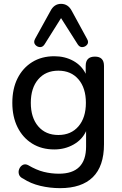

<svg xmlns="http://www.w3.org/2000/svg" viewBox="-20 -788 632 997"><path d="M283 -87Q349 -87 387.5 -132Q426 -177 426 -254Q426 -331 387.5 -376Q349 -421 283 -421Q217 -421 178.5 -376Q140 -331 140 -254Q140 -177 178.5 -132Q217 -87 283 -87ZM432 -586Q442 -569 433 -557Q424 -545 409 -543.5Q394 -542 384 -557L297 -694L211 -557Q201 -542 186 -543.5Q171 -545 162 -557Q153 -569 162 -586L242 -731Q261 -768 297 -768Q334 -768 353 -731ZM292 189Q239 189 189 177Q139 165 101 140Q83 132 78.5 117.5Q74 103 80 89Q86 75 98 68.5Q110 62 125 69Q169 95 207.5 104.5Q246 114 286 114Q427 114 427 -27V-107Q407 -63 362 -37.5Q317 -12 262 -12Q196 -12 147 -42.5Q98 -73 71 -127.5Q44 -182 44 -254Q44 -327 71 -381Q98 -435 147 -465.5Q196 -496 262 -496Q317 -496 360.5 -472Q404 -448 425 -405V-446Q425 -494 473 -494Q520 -494 520 -446V-39Q520 75 462 132Q404 189 292 189Z"/></svg>

Font: Chiron GoRound TC
Style: Regular
Weight: 400
Designer: Ryoko NISHIZUKA 西塚涼子 (kana, bopomofo & ideographs); Paul D. Hunt (Latin, Greek & Cyrillic); Sandoll Communications 산돌커뮤니
Foundry: Adobe
Version: Version 1.000;hotconv 1.1.1;makeotfexe 2.6.0